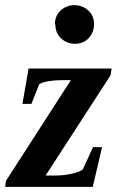

<svg xmlns="http://www.w3.org/2000/svg" viewBox="-48 -725 457 745"><path d="M-28 0 -25 -23 227 -414H192Q164 -414 141 -410Q116 -406 104 -398L74 -322H39L63 -459H385L381 -433L129 -44H169Q196 -44 226 -50Q256 -56 273 -67L313 -154H348L312 0ZM167 -629 165 -631Q165 -663 187 -684Q210 -705 241 -705Q272 -705 295 -684Q317 -663 317 -631Q317 -600 296 -577Q275 -555 243 -555Q212 -555 189 -576Q167 -597 167 -629Z"/></svg>

Font: Libra Serif Modern
Style: Bold Italic
Weight: 700
Italic angle: -12°
Designer: Stefan Peev, Context Ltd
Foundry: Stefan Peev, Context Ltd
Version: Version 1.000